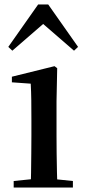

<svg xmlns="http://www.w3.org/2000/svg" viewBox="-20 -836 382 856"><path d="M41 0V-29L149 -40H198L305 -29V0ZM117 0Q118 -25 118.5 -66.5Q119 -108 119.5 -153Q120 -198 120 -232V-300Q120 -350 119.5 -388.5Q119 -427 117 -463L33 -469V-494L223 -541L235 -532L232 -385V-232Q232 -198 232.5 -153Q233 -108 234 -66.5Q235 -25 236 0ZM310 -610 138 -759H207L35 -610L17 -627L150 -816H195L328 -627Z"/></svg>

Font: Noto Serif JP ExtraLight SemiBold
Style: Regular
Weight: 600
Version: Version 2.003-H1;hotconv 1.1.1;makeotfexe 2.6.0